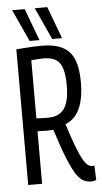

<svg xmlns="http://www.w3.org/2000/svg" viewBox="-61 -943 524 991"><g transform="rotate(-5 201.0 -448.0)"><path d="M370 10Q349 10 331 1Q313 -8 294 -36Q275 -64 252 -121Q229 -178 199 -273Q184 -271 169 -271Q156 -271 142.5 -271.5Q129 -272 117 -272V0H45V-703Q82 -706 114.5 -708Q147 -710 180 -710Q274 -710 318 -664Q362 -618 362 -505Q362 -334 264 -296Q288 -220 305.5 -175Q323 -130 336.5 -107Q350 -84 361 -76.5Q372 -69 383 -69Q388 -69 394 -70L397 5Q392 7 386 8.5Q380 10 370 10ZM178 -337Q234 -337 261 -374Q288 -411 288 -494Q288 -575 265 -609.5Q242 -644 180 -644Q164 -644 150 -643Q136 -642 117 -640V-339Q133 -338 147.5 -337.5Q162 -337 178 -337ZM234 -740 158 -906H223L285 -740ZM117 -740 41 -906H106L168 -740Z"/></g></svg>

Font: Georama Condensed
Style: Regular
Weight: 400
Width: 3
Designer: Jean-Baptiste Levee
Foundry: Production Type
Version: Version 1.000